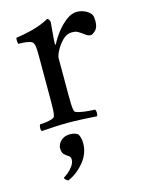

<svg xmlns="http://www.w3.org/2000/svg" viewBox="-103 -492 580 778"><g transform="rotate(-15 187.0 -103.0)"><path d="M142 45Q151 45 159 47.5Q167 50 173 54Q183 69 183 94Q183 137 153.5 172.5Q124 208 86 224Q80 222 75.5 217Q71 212 71 209Q78 205 90 195.5Q102 186 111.5 172.5Q121 159 121 145Q121 134 112.5 129Q104 124 95.5 116Q87 108 87 88Q87 83 91.5 73Q96 63 108 54Q120 45 142 45ZM295 -427Q314 -427 331 -418.5Q348 -410 355 -398Q357 -394 358 -387Q359 -380 359 -372Q359 -345 346.5 -333Q334 -321 326 -321Q316 -321 307 -328Q298 -335 290 -340Q283 -345 275.5 -348.5Q268 -352 254 -352Q233 -352 215.5 -334.5Q198 -317 187 -296Q176 -275 176 -264V-113Q176 -91 176.5 -72Q177 -53 181 -41Q183 -36 201 -32Q219 -28 239 -26.5Q259 -25 265 -25Q268 -21 268.5 -11Q269 -1 265 3Q235 1 204 -0.5Q173 -2 144 -2Q116 -2 90 -0.5Q64 1 34 3Q30 -1 30.5 -11Q31 -21 34 -25Q40 -25 54.5 -26.5Q69 -28 82 -32Q95 -36 96 -41Q100 -53 100.5 -72Q101 -91 101 -113V-295Q101 -305 100.5 -321Q100 -337 96 -346Q93 -355 79 -358.5Q65 -362 51 -362.5Q37 -363 33 -363Q32 -365 31 -375Q30 -385 33 -389Q71 -394 107 -404Q143 -414 172 -430Q176 -430 179.5 -424Q183 -418 183 -414Q183 -411 181 -391Q179 -371 177.5 -350.5Q176 -330 176 -324Q176 -321 177.5 -321Q179 -321 180 -322Q190 -343 208.5 -367.5Q227 -392 250 -409.5Q273 -427 295 -427Z"/></g></svg>

Font: Amiri
Style: Regular
Weight: 400
Designer: Khaled Hosny
Version: Version 0.114